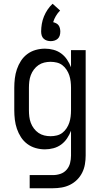

<svg xmlns="http://www.w3.org/2000/svg" viewBox="-20 -787 540 1022"><path d="M138 215V145H262Q282 145 301.5 138.5Q321 132 334.5 116.5Q348 101 353 81Q358 61 358 41V-91Q350 -70 337 -50.5Q324 -31 305.5 -17.5Q287 -4 264.5 2Q242 8 219 8Q194 8 169.5 1Q145 -6 125 -21Q105 -36 91.5 -57Q78 -78 70 -101.5Q62 -125 59 -150Q56 -175 56 -200V-320Q56 -345 59 -370Q62 -395 70 -418.5Q78 -442 91.5 -463Q105 -484 125 -499Q145 -514 169.5 -521Q194 -528 219 -528Q242 -528 264.5 -522Q287 -516 305.5 -502.5Q324 -489 337 -469.5Q350 -450 358 -429V-520H436V41Q436 64 432 87.5Q428 111 417.5 132Q407 153 390.5 169.5Q374 186 353 196.5Q332 207 308.5 211Q285 215 262 215ZM249 -62Q266 -62 282.5 -66Q299 -70 312 -80Q325 -90 334.5 -104.5Q344 -119 349 -134.5Q354 -150 356 -166.5Q358 -183 358 -200V-320Q358 -337 356 -353.5Q354 -370 349 -385.5Q344 -401 334.5 -415.5Q325 -430 312 -440Q299 -450 282.5 -454Q266 -458 249 -458Q232 -458 215.5 -454Q199 -450 185 -440.5Q171 -431 160.5 -417Q150 -403 144 -387Q138 -371 136 -354Q134 -337 134 -320V-200Q134 -183 136 -166Q138 -149 144 -133Q150 -117 160.5 -103Q171 -89 185 -79.5Q199 -70 215.5 -66Q232 -62 249 -62ZM250 -568Q240 -568 230 -571Q220 -574 212.5 -581Q205 -588 202 -598Q199 -608 199 -619Q199 -639 202.5 -659.5Q206 -680 214 -699.5Q222 -719 233.5 -736Q245 -753 260 -767L300 -731Q287 -718 277.5 -702Q268 -686 263 -669Q271 -667 279 -663Q287 -659 292 -652Q297 -645 299 -636Q301 -627 301 -619Q301 -608 298 -598Q295 -588 287.5 -581Q280 -574 270 -571Q260 -568 250 -568Z"/></svg>

Font: Iosevka Term SS14
Style: Regular
Weight: 400
Monospace: yes
Designer: Belleve Invis
Foundry: Belleve Invis
Version: Version 24.1.1; ttfautohint (v1.8.4)